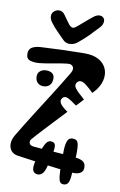

<svg xmlns="http://www.w3.org/2000/svg" viewBox="-111 -1028 735 1179"><g transform="rotate(10 256.0 -438.0)"><path d="M28 -155Q72 -228.5 117.5 -300.2Q163 -372 208.5 -443.8Q254 -515.5 298 -589Q313 -614 303.2 -630Q293.5 -646 265 -642Q223 -637 182.5 -628.8Q142 -620.5 100 -616Q65.5 -612.5 40.2 -620.2Q15 -628 15 -660Q15 -688 35 -700Q55 -712 90 -714Q157.5 -718 224.5 -720.2Q291.5 -722.5 359 -723Q416.5 -723.5 451.2 -703Q486 -682.5 498.8 -649.2Q511.5 -616 502 -577.8Q492.5 -539.5 461 -504Q458 -501 455 -498Q452 -495 449 -492Q401 -539.5 379.8 -547.5Q358.5 -555.5 345 -539Q331.5 -521 346.8 -500.8Q362 -480.5 406 -443Q396.5 -432 385.5 -420.2Q374.5 -408.5 364 -398Q324.5 -427.5 304.2 -435.5Q284 -443.5 272 -427Q260 -410.5 273 -392Q286 -373.5 319 -351Q272 -301 242.2 -269.2Q212.5 -237.5 193.2 -217Q174 -196.5 160 -181Q146 -165.5 131 -148Q120 -135.5 124.5 -121.5Q129 -107.5 150 -105Q215.5 -98.5 280.8 -94.8Q346 -91 412 -84Q446.5 -80.5 463.8 -69Q481 -57.5 481 -32Q481 -14.5 471.8 -4Q462.5 6.5 444.2 10.2Q426 14 399 11Q319.5 2.5 233.8 -9Q148 -20.5 64 -33Q44.5 -36 31.5 -47Q18.5 -58 13 -74.8Q7.5 -91.5 11 -112.2Q14.5 -133 28 -155ZM146 -480Q122 -480 108.5 -494.5Q95 -509 95 -533Q95 -555 110.5 -567Q126 -579 146 -579Q172.5 -579 185.8 -568Q199 -557 199 -538Q199 -509.5 184.5 -494.8Q170 -480 146 -480ZM338 12Q337.5 -19 337.5 -49.8Q337.5 -80.5 338 -111Q339 -154 348.5 -175Q358 -196 382 -195Q407.5 -194.5 413.8 -173.2Q420 -152 419 -107Q418.5 -75 416.5 -42.2Q414.5 -9.5 412 23Q410 60.5 400.8 76.5Q391.5 92.5 371 92Q351 92 345 70.8Q339 49.5 338 12ZM180 -26Q185.5 -44 191 -62Q196.5 -80 203 -98Q216 -132.5 228.2 -145.2Q240.5 -158 259 -154Q277 -150.5 279.2 -133.5Q281.5 -116.5 276 -87Q272.5 -66 267.5 -45Q262.5 -24 257 -3Q247.5 36.5 231.5 49.8Q215.5 63 196 58Q176 52.5 172.8 31.5Q169.5 10.5 180 -26ZM100 -672H162Q162 -660 154 -653.5Q146 -647 131 -647Q115.5 -647 107.8 -652.8Q100 -658.5 100 -672ZM296 -36Q296 -36 296 -36Q296 -36 296 -36Q296 -36 296 -36Q296 -36 296 -36Q296 -36 296 -36Q296 -36 296 -36Q296 -36 296 -36Q296 -36 296 -36ZM340 -33Q340 -33 340 -33Q340 -33 340 -33Q340 -33 340 -33Q340 -33 340 -33Q340 -33 340 -33Q340 -33 340 -33Q340 -33 340 -33Q340 -33 340 -33ZM378 -955Q395.5 -968 412 -968Q425.5 -968 434.8 -959.5Q444 -951 444 -937Q444 -916.5 427 -898Q395.5 -863.5 370.5 -838.5Q345.5 -813.5 310 -784Q287 -764 258.5 -764Q235 -764 219 -780Q196.5 -802.5 174 -825.5Q151.5 -848.5 132 -874Q117 -894 117 -913Q117 -932 131 -943.8Q145 -955.5 161.5 -955.5Q183 -955.5 197 -936Q211.5 -916.5 221.2 -902Q231 -887.5 240 -877Q247.5 -869 256.8 -866Q266 -863 278 -872Q295.5 -885 323 -909.5Q350.5 -934 378 -955Z"/></g></svg>

Font: Kablammo
Style: Regular
Weight: 400
Designer: Travis Kochel, Lizy Gershenzon, Daria Petrova, Ethan Cohen
Foundry: Vectro Type Foundry
Version: Version 1.002